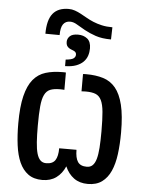

<svg xmlns="http://www.w3.org/2000/svg" viewBox="-55 -822 660 874"><g transform="rotate(5 275.0 -385.0)"><path d="M274.9 -63.5Q260.3 -29.8 234.4 -11Q208.5 7.8 170.9 7.8Q131.8 7.8 106.4 -10.7Q81.1 -29.3 66.4 -62Q51.8 -94.7 45.9 -139.9Q40 -185.1 40 -238.8Q40 -315.9 52 -364.7Q64 -413.6 86.9 -441.2Q109.9 -468.8 143.3 -479Q176.8 -489.3 220.2 -489.3Q224.1 -489.3 228 -489.3Q231.9 -489.3 235.8 -488.8V-409.7Q231.4 -410.2 225.3 -410.4Q219.2 -410.6 215.3 -410.6Q188 -410.6 171.1 -403.8Q154.3 -397 145 -377.9Q135.7 -358.9 132.6 -325Q129.4 -291 129.4 -236.8Q129.4 -192.9 131.6 -161.4Q133.8 -129.9 139.6 -109.6Q145.5 -89.4 155.8 -79.6Q166 -69.8 182.1 -69.8Q211.4 -69.8 223.4 -87.9Q235.4 -106 235.4 -142.6H314.5Q314.5 -106 326.4 -87.9Q338.4 -69.8 367.7 -69.8Q383.8 -69.8 394 -79.6Q404.3 -89.4 410.2 -109.6Q416 -129.9 418.2 -161.4Q420.4 -192.9 420.4 -236.8Q420.4 -291 417.2 -325Q414.1 -358.9 404.8 -377.9Q395.5 -397 378.7 -403.8Q361.8 -410.6 334.5 -410.6Q330.6 -410.6 324.5 -410.4Q318.4 -410.2 314 -409.7V-488.8Q317.9 -489.3 321.8 -489.3Q325.7 -489.3 329.6 -489.3Q372.6 -489.3 406.2 -479Q439.9 -468.8 462.9 -441.2Q485.8 -413.6 497.8 -364.7Q509.8 -315.9 509.8 -238.8Q509.8 -185.1 503.9 -139.9Q498 -94.7 483.4 -62Q468.8 -29.3 443.4 -10.7Q418 7.8 378.9 7.8Q341.3 7.8 315.4 -11Q289.6 -29.8 274.9 -63.5ZM427.2 -656.7Q385.7 -656.7 356.4 -666.7Q327.1 -676.8 305.2 -689Q283.2 -701.2 266.8 -711.2Q250.5 -721.2 234.9 -721.2Q214.4 -721.2 203.4 -706.1Q192.4 -690.9 192.4 -656.2L127.4 -656.7Q127.4 -719.2 151.1 -748.8Q174.8 -778.3 223.6 -778.3Q238.8 -778.3 252.4 -773.4Q266.1 -768.6 279.8 -761.2Q293.5 -753.9 308.3 -745.4Q323.2 -736.8 340.8 -729.5Q358.4 -722.2 379.9 -717.3Q401.4 -712.4 428.7 -712.4ZM229.5 -547.4Q256.3 -549.8 265.4 -556.6Q274.4 -563.5 274.4 -573.7Q274.4 -580.6 271 -584.5Q267.6 -588.4 262.2 -590.8Q256.8 -593.3 250.7 -595.5Q244.6 -597.7 239.3 -601.6Q233.9 -605.5 230.5 -611.6Q227.1 -617.7 227.1 -628.4Q227.1 -643.1 238.5 -654.3Q250 -665.5 276.4 -665.5Q301.3 -665.5 318.4 -651.9Q335.4 -638.2 335.4 -607.9Q335.4 -590.3 330.1 -574.2Q324.7 -558.1 312.3 -545.7Q299.8 -533.2 279.5 -525.6Q259.3 -518.1 229.5 -517.6Z"/></g></svg>

Font: Code New Roman
Style: Regular
Weight: 400
Monospace: yes
Designer: Sam Radian
Foundry: Code New Roman
Version: Version 2.00 November 29, 2014